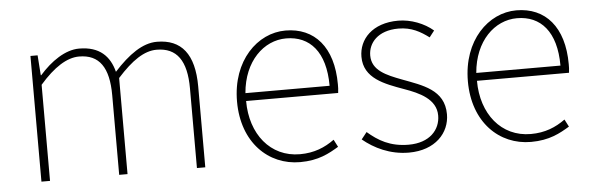

<svg xmlns="http://www.w3.org/2000/svg" viewBox="-41 -665 2466 802"><g transform="rotate(-5 1192.0 -263.5)"><path d="M105 0H141V-403C201 -472 256 -507 307 -507C392 -507 431 -450 431 -334V0H466V-403C528 -472 580 -507 632 -507C717 -507 757 -450 757 -334V0H792V-339C792 -475 739 -540 636 -540C576 -540 517 -498 455 -430C438 -496 396 -540 310 -540C252 -540 191 -498 143 -443H141L135 -527H105Z M1189 13C1267 13 1312 -13 1352 -37L1336 -68C1296 -39 1251 -20 1191 -20C1067 -20 986 -122 986 -261H1372C1374 -275 1374 -286 1374 -297C1374 -453 1297 -540 1175 -540C1058 -540 948 -434 948 -262C948 -90 1056 13 1189 13ZM986 -294C997 -427 1081 -507 1175 -507C1274 -507 1339 -437 1339 -294Z M1645 13C1756 13 1817 -55 1817 -133C1817 -236 1726 -262 1642 -294C1579 -318 1519 -342 1519 -405C1519 -457 1559 -507 1646 -507C1701 -507 1738 -485 1773 -459L1794 -486C1757 -518 1701 -540 1648 -540C1539 -540 1482 -476 1482 -403C1482 -312 1568 -282 1648 -253C1710 -231 1780 -200 1780 -131C1780 -71 1735 -20 1647 -20C1569 -20 1520 -50 1476 -88L1453 -59C1500 -20 1566 13 1645 13Z M2157 13C2235 13 2280 -13 2320 -37L2304 -68C2264 -39 2219 -20 2159 -20C2035 -20 1954 -122 1954 -261H2340C2342 -275 2342 -286 2342 -297C2342 -453 2265 -540 2143 -540C2026 -540 1916 -434 1916 -262C1916 -90 2024 13 2157 13ZM1954 -294C1965 -427 2049 -507 2143 -507C2242 -507 2307 -437 2307 -294Z"/></g></svg>

Font: Harano Aji Gothic K1 ExtraLight
Style: Regular
Weight: 250
Foundry: Masamichi Hosoda
Version: HaranoAjiGothicK1-ExtraLight version 20230610;ttx 4.39.4